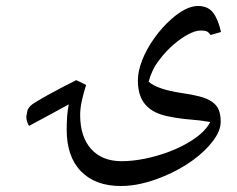

<svg xmlns="http://www.w3.org/2000/svg" viewBox="-20 -360 793 642"><path d="M384 262Q299 262 251 213Q203 164 203 74Q203 50 204.5 29Q206 8 210 -11Q177 7 144 25Q111 43 77 61Q68 46 68 30Q70 17 71.5 10.5Q73 4 80 -4Q85 -10 100.5 -19.5Q116 -29 138.5 -41.5Q161 -54 186 -67Q211 -80 235 -92L268 -76Q259 -48 253.5 -22.5Q248 3 248 24Q248 97 284.5 138Q321 179 387 179Q423 179 465 170.5Q507 162 547.5 146.5Q588 131 619 111Q643 96 659 80Q675 64 683 48Q670 46 657 44Q644 42 630 41Q555 35 517.5 22.5Q480 10 460 -18Q441 -46 441 -91Q441 -122 455.5 -159Q470 -196 496 -232.5Q522 -269 554 -297Q603 -340 642 -340Q676 -340 693 -317Q710 -294 719 -253L684 -243Q677 -253 670.5 -255.5Q664 -258 651 -258Q634 -258 610 -245.5Q586 -233 561 -211.5Q536 -190 516 -164Q500 -144 491 -125Q482 -106 477 -87Q491 -74 519 -64.5Q547 -55 587 -49Q623 -44 647.5 -37.5Q672 -31 687 -21Q704 -10 711 6.5Q718 23 718 47Q718 77 692.5 111Q667 145 624.5 176Q582 207 529 229Q451 262 384 262Z"/></svg>

Font: Noto Naskh Arabic
Style: Regular
Weight: 400
Designer: Monotype Design Team, David Williams, Mohamad Dakak and Nizar Qandah
Foundry: Monotype Imaging Inc.
Version: Version 2.013